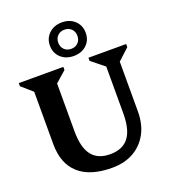

<svg xmlns="http://www.w3.org/2000/svg" viewBox="-170 -1079 1068 1215"><g transform="rotate(-20 363.5 -471.0)"><path d="M558 -599 471 -669V-690H725V-669L649 -599V-264Q649 -178 615 -115.5Q581 -53 520 -18.5Q459 16 375 16Q228 16 151.5 -52.5Q75 -121 75 -253V-605L2 -669V-690H302V-669L229 -605V-283Q229 -174 269.5 -121.5Q310 -69 393 -69Q477 -69 517.5 -121.5Q558 -174 558 -283ZM389 -732Q336 -732 302 -763.5Q268 -795 268 -845Q268 -894 302 -926Q336 -958 389 -958Q442 -958 475.5 -926Q509 -894 509 -845Q509 -795 475.5 -763.5Q442 -732 389 -732ZM389 -780Q417 -780 435 -798Q453 -816 453 -845Q453 -873 435 -891Q417 -909 389 -909Q360 -909 342 -891Q324 -873 324 -845Q324 -816 342 -798Q360 -780 389 -780Z"/></g></svg>

Font: Platypi SemiBold
Style: Regular
Weight: 600
Designer: David Sargent
Foundry: Bolt Cutter Type
Version: Version 1.200; ttfautohint (v1.8.4.7-5d5b)